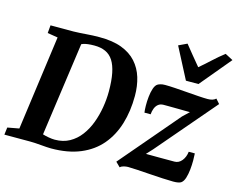

<svg xmlns="http://www.w3.org/2000/svg" viewBox="-125 -1030 1501 1214"><g transform="rotate(15 625.5 -423.0)"><path d="M93.5 -743H243.5Q283.5 -744 326.5 -747.5Q369.5 -751 412 -751Q498 -751.5 557.8 -729Q617.5 -706.5 654.2 -665.5Q691 -624.5 707.8 -569.5Q724.5 -514.5 724.5 -450Q724.5 -350 699 -266.2Q673.5 -182.5 621.5 -121Q569.5 -59.5 488.8 -25.8Q408 8 297.5 8Q284.5 8 267.8 6.8Q251 5.5 232 4Q213 2.5 194.5 1.2Q176 0 159 0H-9.5L-3.5 -48L72 -62L156.5 -680.5L89 -691.5ZM221 -29 210 -73Q210 -70 226.8 -64.8Q243.5 -59.5 266 -55.5Q288.5 -51.5 306 -51.5Q360.5 -51.5 402 -74.5Q443.5 -97.5 473.2 -137Q503 -176.5 521.5 -226.2Q540 -276 549 -329.8Q558 -383.5 558 -435Q558 -504.5 548.2 -553.2Q538.5 -602 518.8 -632.8Q499 -663.5 468.2 -677.5Q437.5 -691.5 395.5 -691.5Q371 -691.5 353.2 -689.2Q335.5 -687 323.8 -683Q312 -679 304.5 -675L315.5 -704ZM1087 -441Q1073 -441 1054.8 -441.2Q1036.5 -441.5 1016.5 -441.8Q996.5 -442 977.2 -442.2Q958 -442.5 941 -442.5Q924 -442.5 912.5 -442.5Q892.5 -442 879.2 -431.2Q866 -420.5 859 -402.5Q852 -384.5 850.5 -363.5H810Q807.5 -380 807 -408.2Q806.5 -436.5 809.8 -467.2Q813 -498 821.2 -522.5Q829.5 -547 843.5 -555.5Q849 -559 861.2 -562.8Q873.5 -566.5 891.5 -566.5Q919 -566.5 957.2 -564Q995.5 -561.5 1036.2 -558.2Q1077 -555 1113.5 -552.5Q1150 -550 1172.5 -550Q1190 -550 1203.5 -554Q1217 -558 1226.5 -567L1252 -538L923.5 -154L886.5 -114Q906.5 -114 929 -113.8Q951.5 -113.5 975.8 -113.5Q1000 -113.5 1024.8 -113.5Q1049.5 -113.5 1073.5 -113.5Q1101.5 -113.5 1121 -137.5Q1140.5 -161.5 1144.5 -197H1184.5Q1186 -178.5 1186 -149.8Q1186 -121 1182.8 -90.2Q1179.5 -59.5 1171.8 -34.8Q1164 -10 1149.5 0.5Q1143.5 5 1130.5 7.8Q1117.5 10.5 1098.5 10.5Q1070 10.5 1028.8 8.2Q987.5 6 943.2 3Q899 0 860.5 -2.5Q822 -5 799 -5Q788 -5 772.5 -1.5Q757 2 748 11L718.5 -18L1045.5 -401.5ZM1011 -626.5 905.5 -829.5 960.5 -855.5Q985.5 -825 1011.2 -792.8Q1037 -760.5 1064 -729Q1101.5 -760.5 1136 -792.8Q1170.5 -825 1210 -855.5L1261.5 -828.5L1093 -626.5Z"/></g></svg>

Font: Merriweather 20pt ExtraBold
Style: Italic
Weight: 800
Italic angle: -7.8°
Version: Version 2.101